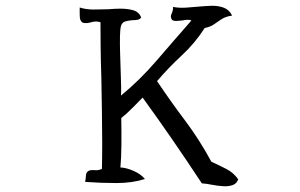

<svg xmlns="http://www.w3.org/2000/svg" viewBox="-20 -682 1040 665"><path d="M805 -61Q800 -46 786 -41Q772 -36 754 -37Q735 -38 714.5 -42Q694 -46 679 -47Q629 -123 578 -197Q527 -271 474 -344Q464 -334 442 -311.5Q420 -289 400 -273Q401 -229 400.5 -180Q400 -131 397 -102Q418 -101 443 -90Q468 -79 482 -62Q438 -48 383 -48Q328 -48 275 -52Q277 -62 277.5 -73Q278 -84 285 -89Q289 -92 294 -92.5Q299 -93 304 -93Q310 -92 317 -92.5Q324 -93 333 -97Q334 -134 334 -186.5Q334 -239 333 -298Q332 -357 331 -414Q329 -472 328.5 -523Q328 -574 328 -605Q318 -608 310.5 -607.5Q303 -607 296 -605Q289 -603 281.5 -602Q274 -601 265 -604Q258 -611 257 -618Q256 -625 256 -635Q256 -640 256 -645Q256 -650 256 -656Q278 -649 304 -649Q330 -649 356 -650Q367 -651 377 -651.5Q387 -652 397 -652Q422 -652 441.5 -646.5Q461 -641 469 -622Q465 -615 456.5 -613.5Q448 -612 438 -612Q426 -611 414.5 -608Q403 -605 399 -592Q396 -581 395.5 -555.5Q395 -530 396 -498Q397 -466 398 -435Q399 -407 399.5 -384Q400 -361 399 -351Q463 -403 524 -474Q585 -545 643 -611Q637 -614 628.5 -613.5Q620 -613 611 -611Q601 -610 591.5 -609.5Q582 -609 576 -613Q571 -621 572 -627Q573 -633 576 -638Q577 -642 578.5 -647Q580 -652 579 -658Q601 -654 623.5 -655.5Q646 -657 667 -659Q680 -660 692 -661Q704 -662 715 -662Q738 -662 756 -655Q774 -648 784 -628Q762 -625 748 -616Q734 -607 721.5 -598Q709 -589 689 -585Q655 -532 609.5 -490Q564 -448 524 -401Q571 -331 621 -264.5Q671 -198 712 -122Q738 -110 763.5 -97Q789 -84 805 -61Z"/></svg>

Font: Yuji Mai
Style: Regular
Weight: 400
Designer: Kataoka Yuji
Foundry: Kinuta Font Factory
Version: Version 3.002